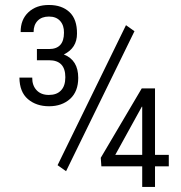

<svg xmlns="http://www.w3.org/2000/svg" viewBox="-20 -742 718 762"><path d="M242.2 -62.5 208.5 -86.4 480 -642.1 513.7 -618.2ZM544.4 -127.4V-318.4L543 -318.8L437.5 -127.4ZM595.2 -127.4H649.9V-82H595.2V0H544.4V-82H382.3L379.9 -115.7L542.5 -391.1H595.2ZM290.5 -433.1Q290.5 -378.9 258.3 -349.6Q225.6 -320.3 174.8 -320.3Q124 -320.3 90.8 -348.6Q57.6 -377 57.1 -434.1H107.9Q107.4 -403.3 125 -384.3Q142.6 -365.2 173.8 -365.2Q205.1 -365.2 221.7 -382.8Q239.3 -400.4 239.3 -435.5Q239.3 -502.9 174.8 -502.9H126.5V-547.4H174.8Q233.9 -547.4 233.9 -612.3Q234.4 -641.1 218.8 -658.7Q203.1 -676.3 174.3 -676.3Q145.5 -676.3 129.4 -659.7Q113.3 -643.1 113.3 -614.7H62Q61.5 -664.1 92.8 -693.4Q124 -722.7 174.8 -722.2Q225.6 -722.2 255.9 -693.8Q286.1 -665.5 285.6 -608.4Q285.6 -551.3 233.4 -525.9Q290.5 -503.4 290.5 -433.1Z"/></svg>

Font: RobotoCondensed-Light
Style: Light
Weight: 300
Designer: Google
Version: Version 1.200311; 2013